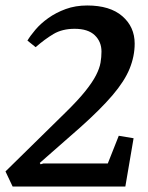

<svg xmlns="http://www.w3.org/2000/svg" viewBox="-32 -680 541 700"><path d="M14 0 -12 -55 206 -269Q252 -314 278.5 -347Q305 -380 318 -405.5Q331 -431 334.5 -451.5Q338 -472 338 -492Q338 -528 313.5 -551.5Q289 -575 240 -575Q195 -575 163 -556Q131 -537 98 -508L68 -532Q78 -549 97 -571.5Q116 -594 144 -614Q172 -634 207.5 -647Q243 -660 286 -660Q369 -660 414 -621Q459 -582 459 -521Q459 -475 440.5 -429.5Q422 -384 378 -332.5Q334 -281 260 -215L113 -86L116 -81L126 -84H361L401 -185L455 -176L425 0Z"/></svg>

Font: Faustina SemiBold
Style: Italic
Weight: 600
Italic angle: -8°
Designer: Alfonso Garcia
Foundry: http://www.omnibus-type.com
Version: Version 1.200